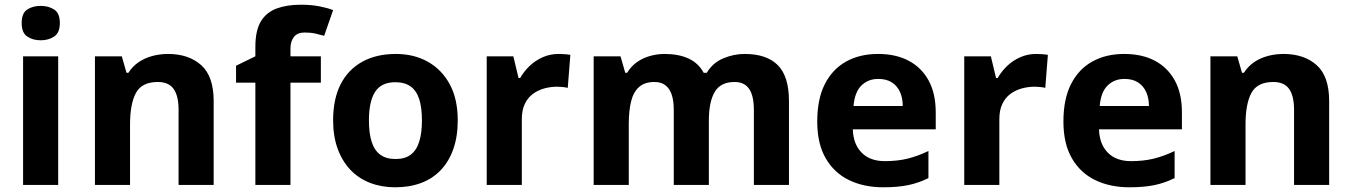

<svg xmlns="http://www.w3.org/2000/svg" viewBox="-20 -785 5737 815"><path d="M227 -546V0H78V-546ZM153 -760Q186 -760 210 -744.5Q234 -729 234 -687Q234 -646 210 -630Q186 -614 153 -614Q119 -614 95.5 -630Q72 -646 72 -687Q72 -729 95.5 -744.5Q119 -760 153 -760Z M693 -556Q781 -556 834 -508.5Q887 -461 887 -356V0H738V-319Q738 -378 717 -407.5Q696 -437 650 -437Q582 -437 557 -390.5Q532 -344 532 -257V0H383V-546H497L517 -476H525Q543 -504 569 -521.5Q595 -539 627 -547.5Q659 -556 693 -556Z M1342 -434H1213V0H1064V-434H982V-506L1064 -546V-586Q1064 -656 1087.5 -694.5Q1111 -733 1154.5 -749Q1198 -765 1257 -765Q1301 -765 1336.5 -758Q1372 -751 1394 -742L1356 -633Q1339 -638 1319 -642.5Q1299 -647 1273 -647Q1242 -647 1227.5 -628Q1213 -609 1213 -580V-546H1342Z M1923 -274Q1923 -206 1904.5 -153Q1886 -100 1851.5 -63.5Q1817 -27 1768 -8.5Q1719 10 1657 10Q1600 10 1551.5 -8.5Q1503 -27 1468 -63.5Q1433 -100 1413.5 -153Q1394 -206 1394 -274Q1394 -365 1426 -427.5Q1458 -490 1518 -523Q1578 -556 1660 -556Q1737 -556 1796 -523Q1855 -490 1889 -427.5Q1923 -365 1923 -274ZM1546 -274Q1546 -220 1557.5 -183.5Q1569 -147 1594 -128.5Q1619 -110 1659 -110Q1699 -110 1723.5 -128.5Q1748 -147 1759.5 -183.5Q1771 -220 1771 -274Q1771 -328 1759.5 -364Q1748 -400 1723 -418Q1698 -436 1658 -436Q1599 -436 1572.5 -395.5Q1546 -355 1546 -274Z M2351 -556Q2362 -556 2377 -555Q2392 -554 2401 -552L2390 -412Q2383 -414 2369.5 -415.5Q2356 -417 2346 -417Q2317 -417 2290 -409.5Q2263 -402 2241.5 -386Q2220 -370 2207.5 -343.5Q2195 -317 2195 -278V0H2046V-546H2159L2181 -454H2188Q2204 -482 2228 -505Q2252 -528 2283.5 -542Q2315 -556 2351 -556Z M3141 -556Q3234 -556 3281.5 -508.5Q3329 -461 3329 -356V0H3180V-319Q3180 -378 3160 -407.5Q3140 -437 3098 -437Q3039 -437 3014 -395Q2989 -353 2989 -274V0H2840V-319Q2840 -358 2831 -384Q2822 -410 2804 -423.5Q2786 -437 2758 -437Q2717 -437 2693 -416Q2669 -395 2659 -355Q2649 -315 2649 -257V0H2500V-546H2614L2634 -476H2642Q2659 -504 2684 -521.5Q2709 -539 2739.5 -547.5Q2770 -556 2801 -556Q2861 -556 2903 -536.5Q2945 -517 2967 -476H2980Q3005 -518 3049.5 -537Q3094 -556 3141 -556Z M3707 -556Q3783 -556 3837.5 -527Q3892 -498 3922 -443Q3952 -388 3952 -308V-236H3600Q3602 -173 3637.5 -137Q3673 -101 3736 -101Q3789 -101 3832 -111.5Q3875 -122 3921 -144V-29Q3881 -9 3836.5 0.5Q3792 10 3729 10Q3647 10 3584 -20.5Q3521 -51 3485 -113Q3449 -175 3449 -269Q3449 -365 3481.5 -428.5Q3514 -492 3572 -524Q3630 -556 3707 -556ZM3708 -450Q3665 -450 3636.5 -422Q3608 -394 3603 -335H3812Q3812 -368 3800.5 -394Q3789 -420 3766 -435Q3743 -450 3708 -450Z M4378 -556Q4389 -556 4404 -555Q4419 -554 4428 -552L4417 -412Q4410 -414 4396.5 -415.5Q4383 -417 4373 -417Q4344 -417 4317 -409.5Q4290 -402 4268.5 -386Q4247 -370 4234.5 -343.5Q4222 -317 4222 -278V0H4073V-546H4186L4208 -454H4215Q4231 -482 4255 -505Q4279 -528 4310.5 -542Q4342 -556 4378 -556Z M4752 -556Q4828 -556 4882.5 -527Q4937 -498 4967 -443Q4997 -388 4997 -308V-236H4645Q4647 -173 4682.5 -137Q4718 -101 4781 -101Q4834 -101 4877 -111.5Q4920 -122 4966 -144V-29Q4926 -9 4881.5 0.5Q4837 10 4774 10Q4692 10 4629 -20.5Q4566 -51 4530 -113Q4494 -175 4494 -269Q4494 -365 4526.5 -428.5Q4559 -492 4617 -524Q4675 -556 4752 -556ZM4753 -450Q4710 -450 4681.5 -422Q4653 -394 4648 -335H4857Q4857 -368 4845.5 -394Q4834 -420 4811 -435Q4788 -450 4753 -450Z M5428 -556Q5516 -556 5569 -508.5Q5622 -461 5622 -356V0H5473V-319Q5473 -378 5452 -407.5Q5431 -437 5385 -437Q5317 -437 5292 -390.5Q5267 -344 5267 -257V0H5118V-546H5232L5252 -476H5260Q5278 -504 5304 -521.5Q5330 -539 5362 -547.5Q5394 -556 5428 -556Z"/></svg>

Font: Noto Sans Armenian
Style: Bold
Weight: 700
Version: Version 2.007